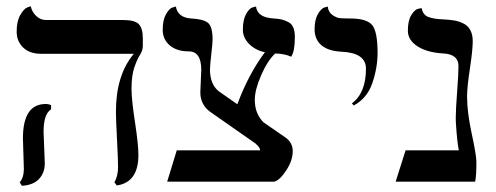

<svg xmlns="http://www.w3.org/2000/svg" viewBox="-20 -580 1584 613"><path d="M119.1 -159.2Q119.1 -150.4 121.1 -109.1Q123 -67.9 123 -58.1Q123 -28.3 104.5 -8.5Q85.9 11.2 49.8 13.2L43 2Q56.2 -13.2 56.2 -41Q56.2 -49.8 54.7 -88.9Q53.2 -127.9 53.2 -138.2Q53.2 -248 126 -248Q135.7 -248 143.1 -244.1V-231Q119.1 -216.3 119.1 -159.2ZM399.9 -295.9Q399.9 -262.7 410.9 -190.4Q421.9 -118.2 421.9 -85Q421.9 2 353 12.2L345.2 2Q357.4 -19 356.9 -48.8Q356.9 -69.8 353.5 -136Q350.1 -202.1 350.1 -223.1Q350.1 -340.3 407.2 -408.2H111.8Q74.7 -408.2 54 -428.2Q33.2 -448.2 33.2 -479Q33.2 -512.2 44.7 -532Q56.2 -551.8 66.9 -556.2L78.1 -560.1Q82 -542 95.5 -529.1Q108.9 -516.1 127 -516.1H373Q411.1 -516.1 423.6 -502.4Q436 -488.8 436 -458V-434.1Q436 -418.9 427 -405Q418 -391.1 408.9 -365Q399.9 -338.9 399.9 -295.9Z M821.3 -189.5 892.6 -140.1Q914.6 -124 914.6 -97.2Q914.6 -67.4 893.6 -35.6Q872.6 -3.9 855.5 0H513.7L544.4 -100.1H810.5Q810.5 -108.9 795.4 -122.1L649.4 -224.1Q619.6 -247.1 619.6 -285.2L622.6 -356.9Q622.6 -416 582.5 -416Q544.4 -416 522 -435.1Q499.5 -454.1 499.5 -485.1Q499.5 -516.1 510 -534.7Q520.5 -553.2 531.2 -556.2L541.5 -559.1Q547.4 -523.9 590.3 -521Q629.4 -519 644 -507.1Q658.7 -495.1 658.7 -454.1Q658.7 -441.9 654.5 -406Q650.4 -370.1 650.4 -357.9Q650.4 -312 677.7 -289.1L737.8 -247.1Q773.4 -343.3 825.7 -413.1Q794.9 -419.9 775.1 -439.9Q755.4 -460 755.4 -484.9Q755.4 -517.1 765.9 -535.6Q776.4 -554.2 787.1 -556.6L797.4 -559.1Q801.3 -523.9 854.5 -521Q870.6 -520 880.1 -517.6Q889.6 -515.1 900.6 -509.5Q911.6 -503.9 916.5 -491.9Q921.4 -480 921.4 -461.9Q921.4 -416 909.7 -398.9Q888.7 -408.7 858.4 -409.2Q833.5 -385.3 813.5 -339.1Q793.5 -293 793.5 -261.2Q793.5 -216.8 821.3 -189.5Z M1109.4 -243.2 1103.5 -250Q1148.4 -283.2 1148.4 -360.8Q1148.4 -411.6 1069.3 -415Q1028.3 -417 1006.3 -435.5Q984.4 -454.1 984.4 -486.8Q984.4 -516.6 994.9 -534.9Q1005.4 -553.2 1016.1 -556.2L1026.4 -559.1Q1028.3 -541 1041.5 -532Q1054.7 -522.9 1065.7 -522Q1076.7 -521 1097.7 -521Q1150.9 -521 1168.2 -500Q1185.5 -479 1185.5 -411.1Q1185.5 -364.3 1168.9 -315.2Q1152.3 -266.1 1109.4 -243.2Z M1471.2 -272Q1471.2 -222.2 1486.1 -153.1Q1501 -84 1501 -63Q1501 -19 1497.1 0H1243.2L1274.9 -100.1H1444.8Q1439 -130.9 1436 -181.2Q1435.1 -188 1435.1 -204.1Q1435.1 -230 1439.5 -287.6Q1443.8 -345.2 1443.8 -369.1Q1443.8 -406.2 1397 -409.2Q1343.8 -412.1 1313 -432.1Q1282.2 -452.1 1282.2 -481.9Q1282.2 -514.2 1293.2 -532Q1304.2 -549.8 1314.9 -551.8L1326.2 -554.2Q1330.1 -532.2 1348.1 -525.6Q1366.2 -519 1396 -518.1Q1416 -517.1 1430.4 -514.6Q1444.8 -512.2 1459.5 -505.1Q1474.1 -498 1481.7 -483.6Q1489.3 -469.2 1489.3 -448.2Q1489.3 -420.4 1480.2 -360.6Q1471.2 -300.8 1471.2 -272Z"/></svg>

Font: Linux Biolinum O
Style: Bold
Weight: 700
Designer: Philipp H. Poll
Foundry: Philipp H. Poll
Version: Version 1.3.2